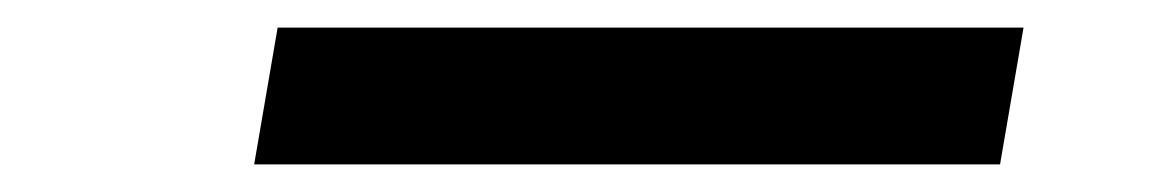

<svg xmlns="http://www.w3.org/2000/svg" viewBox="-20 -764 846 139"><path d="M164 -645 181 -744H721L704 -645Z"/></svg>

Font: Anybody UltraExpanded Black
Style: Italic
Weight: 900
Width: 9
Italic angle: -10°
Designer: Tyler Finck
Foundry: Etcetera Type Company
Version: Version 1.010; ttfautohint (v1.8.3) -l 8 -r 50 -G 200 -x 14 